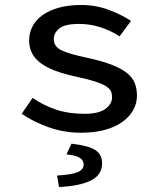

<svg xmlns="http://www.w3.org/2000/svg" viewBox="-20 -521 640 771"><path d="M306 12Q236 12 174 -10.5Q112 -33 67 -64L111 -128Q154 -98 204.5 -81Q255 -64 319 -64Q376 -64 403 -83.5Q430 -103 430 -131Q430 -144 425 -155Q420 -166 404.5 -175.5Q389 -185 361 -194Q333 -203 287 -213Q190 -233 143.5 -267.5Q97 -302 97 -358Q97 -389 110.5 -415Q124 -441 150.5 -460Q177 -479 216 -490Q255 -501 306 -501Q364 -501 416.5 -481.5Q469 -462 506 -437L460 -375Q425 -398 383.5 -411.5Q342 -425 297 -425Q241 -425 218.5 -407Q196 -389 196 -363Q196 -334 227 -319Q258 -304 330 -289Q390 -276 428.5 -261Q467 -246 489.5 -228Q512 -210 521 -187.5Q530 -165 530 -137Q530 -106 515 -79Q500 -52 471.5 -31.5Q443 -11 401.5 0.5Q360 12 306 12ZM217 230 209 184Q271 180 293.5 169.5Q316 159 316 139Q316 105 247 99L267 56Q337 64 363.5 82Q390 100 390 135Q390 181 345.5 203.5Q301 226 217 230Z"/></svg>

Font: SauceCodePro Nerd Font Mono
Style: Regular
Weight: 500
Monospace: yes
Designer: Paul D. Hunt, Teo Tuominen
Foundry: Adobe Systems Incorporated
Version: Version 2.030;PS 1.000;hotconv 16.6.51;makeotf.lib2.5.65220;